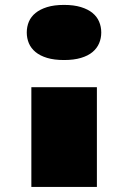

<svg xmlns="http://www.w3.org/2000/svg" viewBox="-20 -512 516 774"><path d="M238.3 -270Q198.2 -270 169.9 -278.6Q141.6 -287.1 123.3 -302.2Q105 -317.4 96.4 -337.6Q87.9 -357.9 87.9 -380.9Q87.9 -404.3 96.4 -424.6Q105 -444.8 123.3 -459.7Q141.6 -474.6 169.9 -483.4Q198.2 -492.2 238.3 -492.2Q277.8 -492.2 306.4 -483.4Q335 -474.6 353 -459.7Q371.1 -444.8 379.6 -424.6Q388.2 -404.3 388.2 -380.9Q388.2 -357.9 379.6 -337.6Q371.1 -317.4 353 -302.2Q335 -287.1 306.4 -278.6Q277.8 -270 238.3 -270ZM370.6 -160.6V241.7H106.4V-160.6Z"/></svg>

Font: Poller One
Style: Regular
Weight: 400
Designer: Yvonne Schttler
Foundry: Yvonne Schttler
Version: Version 1.002